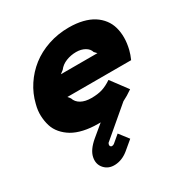

<svg xmlns="http://www.w3.org/2000/svg" viewBox="-209 -805 1221 1271"><g transform="rotate(-30 401.5 -169.5)"><path d="M293.9 -397.9H573.2L555.2 -417Q548.3 -442.9 520.3 -459Q492.2 -475.1 454.1 -475.1Q414.1 -475.1 377.4 -460.7Q340.8 -446.3 318.8 -417ZM766.1 -311Q758.3 -279.8 743.2 -246.1H255.9L272 -226.1Q281.7 -194.8 312.7 -177.5Q343.8 -160.2 391.1 -160.2Q439.9 -160.2 474.9 -171.1Q509.8 -182.1 547.9 -208L641.1 -83Q600.1 -54.2 563 -36.1L345.2 148.9Q337.4 153.8 335.9 164.1Q334 171.4 338.1 177.2Q342.3 183.1 349.1 183.1Q359.4 183.1 367.2 176.8L422.9 129.9L478 201.2Q423.3 247.6 409.2 258.8Q360.8 298.3 306.2 300.8Q255.4 303.2 224.6 268.8Q193.8 234.4 204.1 184.1Q214.4 133.8 275.9 82L362.8 9.8H344.2Q284.2 9.8 234.6 -1.5Q185.1 -12.7 150.1 -33.4Q115.2 -54.2 90.1 -83.5Q64.9 -112.8 54 -148.4Q43 -184.1 41.3 -225.1Q39.6 -266.1 51.8 -311Q68.8 -381.3 108.4 -441.4Q147.9 -501.5 204.3 -545.7Q260.7 -589.8 335.2 -615Q409.7 -640.1 493.2 -640.1Q550.8 -640.1 597.9 -628.4Q645 -616.7 678.5 -595.2Q711.9 -573.7 734.6 -543.9Q757.3 -514.2 767.6 -477.3Q777.8 -440.4 777.6 -398.7Q777.3 -356.9 766.1 -311Z"/></g></svg>

Font: Sinkin Sans 900 X Black Italic
Style: Regular
Weight: 950
Italic angle: -112°
Designer: Keith Bates
Foundry: K-Type
Version: Sinkin Sans (version 1.0)  by Keith Bates   •   © 2014   www